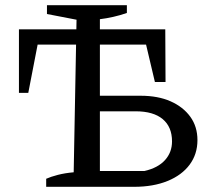

<svg xmlns="http://www.w3.org/2000/svg" viewBox="-20 -720 816 740"><path d="M158 0V-31Q176 -39 203 -46Q230 -53 264 -56L275 -644L161 -666V-700H469V-670Q443 -661 416.5 -655Q390 -649 365 -646V-61H537Q589 -73 616 -103Q643 -133 643 -175Q643 -231 607 -261Q571 -291 503 -291H325V-351H522Q589 -351 637.5 -329.5Q686 -308 713.5 -270Q741 -232 741 -180Q741 -126 711 -85.5Q681 -45 626 -22.5Q571 0 497 0ZM53 -362V-607H617L618 -404H577L543 -548H125L89 -362Z"/></svg>

Font: Piazzolla 24pt Medium
Style: Regular
Weight: 500
Designer: Juan Pablo del Peral
Foundry: Huerta Tipografica
Version: Version 2.005